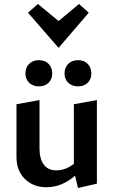

<svg xmlns="http://www.w3.org/2000/svg" viewBox="-20 -936 571 967"><path d="M427 -872 275 -695 121 -872 171 -916 275 -830 378 -916ZM108 -566Q108 -596 127 -614.5Q146 -633 176 -633Q206 -633 224.5 -614.5Q243 -596 243 -566Q243 -537 224.5 -519Q206 -501 176 -501Q146 -501 127 -519Q108 -537 108 -566ZM374 -633Q403 -633 421.5 -614.5Q440 -596 440 -566Q440 -537 421.5 -519Q403 -501 374 -501Q343 -501 324 -519Q305 -537 305 -566Q305 -596 324 -614.5Q343 -633 374 -633ZM352 -411 468 -432V-11L373 11L358 -51Q291 7 214 7Q148 7 105.5 -34.5Q63 -76 63 -146V-411L179 -432V-188Q179 -136 200.5 -107Q222 -78 263 -78Q311 -78 352 -111Z"/></svg>

Font: EauTest
Style: Bold
Weight: 700
Designer: Christian Thalmann (Catharsis Fonts)
Version: Version 0.001;PS 000.001;hotconv 1.0.88;makeotf.lib2.5.64775